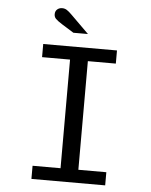

<svg xmlns="http://www.w3.org/2000/svg" viewBox="-58 -900 747 947"><g transform="rotate(5 316.0 -426.0)"><path d="M133.4 0V-65.1H271.9V-602.9H133.4V-668H498.6V-602.9H360.1V-65.1H498.6V0ZM276.8 -736.2 218.2 -772.7Q194.5 -787.6 185.7 -796.8Q176.9 -805.9 176.9 -819.5Q176.9 -834.6 186.9 -843.4Q196.8 -852.2 211.9 -852.2Q223.9 -852.2 234.3 -845.8Q244.8 -839.3 259.7 -824.3L348.9 -736.2Z"/></g></svg>

Font: Atkinson Hyperlegible Mono ExtraLight
Style: Regular
Weight: 200
Monospace: yes
Designer: Elliott Scott, Megan Eiswerth, Linus Boman, Theodore Petrosky, Letters from Sweden
Foundry: Applied Design Works, Letters from Sweden
Version: Version 2.001